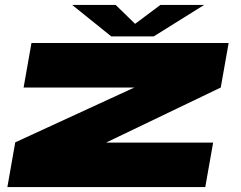

<svg xmlns="http://www.w3.org/2000/svg" viewBox="-20 -761 980 781"><path d="M10 0 42 -182 526.5 -405H76L108 -586H910L878 -405L411.5 -181H847L815 0ZM432.5 -613 273.5 -741H450.5L529.5 -664L632.5 -741H810.5L605.5 -613Z"/></svg>

Font: Anybody UltraExpanded Black
Style: Italic
Weight: 900
Width: 9
Italic angle: -10°
Designer: Tyler Finck
Foundry: Etcetera Type Company
Version: Version 1.010; ttfautohint (v1.8.3) -l 8 -r 50 -G 200 -x 14 